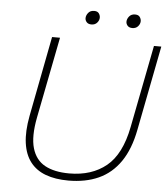

<svg xmlns="http://www.w3.org/2000/svg" viewBox="-58 -901 845 963"><g transform="rotate(5 365.0 -419.5)"><path d="M322 10Q256 10 207.5 -8Q159 -26 130 -63.5Q101 -101 93 -159Q85 -217 100 -296L178 -700H218L138 -292Q119 -195 136 -136.5Q153 -78 200.5 -52Q248 -26 323 -26Q436 -26 509.5 -86Q583 -146 610 -285L691 -700H728L645 -274Q626 -175 582.5 -112Q539 -49 473.5 -19.5Q408 10 322 10ZM369 -780Q353 -780 345 -789Q337 -798 337 -809Q337 -823 347.5 -836Q358 -849 377 -849Q394 -849 401 -839Q408 -829 408 -818Q408 -804 397.5 -792Q387 -780 369 -780ZM575 -780Q559 -780 551 -789Q543 -798 543 -809Q543 -823 553.5 -836Q564 -849 583 -849Q600 -849 607 -839Q614 -829 614 -818Q614 -804 603.5 -792Q593 -780 575 -780Z"/></g></svg>

Font: REM Medium Thin
Style: Italic
Weight: 250
Italic angle: -11°
Version: Version 1.005;gftools[0.9.28]